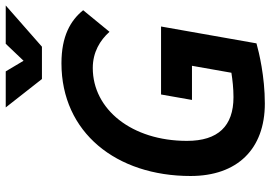

<svg xmlns="http://www.w3.org/2000/svg" viewBox="-158 -780 948 673"><g transform="rotate(-90 316.5 -444.0)"><path d="M289.6 9.8C384.8 9.8 469.2 -10.7 500.5 -19.5L559.6 -354H321.3L302.2 -245.6H421.9L397.5 -107.4C372.1 -103.5 343.3 -100.1 312 -100.1C210.4 -100.1 158.7 -154.3 158.7 -263.2C158.7 -456.5 269 -593.3 414.1 -593.3C469.7 -593.3 511.2 -567.9 541 -534.7L616.7 -627C580.6 -671.4 525.9 -703.1 430.7 -703.1C188 -703.1 35.6 -510.7 35.6 -250.5C35.6 -86.9 129.9 9.8 289.6 9.8ZM375.5 -771.5H488.8L633.3 -898.4H499L439.5 -835.9L402.3 -898.4H275.9Z"/></g></svg>

Font: Cascadia Mono PL SemiBold
Style: Italic
Weight: 600
Italic angle: -10°
Monospace: yes
Designer: Aaron Bell
Foundry: Saja Typeworks
Version: Version 2404.023